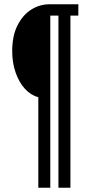

<svg xmlns="http://www.w3.org/2000/svg" viewBox="-20 -706 430 897"><path d="M159 171V-252Q124 -261 96.5 -291Q69 -321 53 -367Q37 -413 37 -467Q37 -539 62 -588Q87 -637 126.5 -661.5Q166 -686 210 -686H346V-633H309V171H253V-633H215V171Z"/></svg>

Font: Archivo ExtraCondensed Light
Style: Regular
Weight: 300
Width: 2
Designer: Hector Gatti
Foundry: Omnibus-Type
Version: Version 2.001